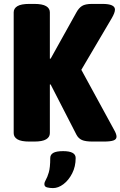

<svg xmlns="http://www.w3.org/2000/svg" viewBox="-20 -722 616 982"><path d="M130 2Q88 2 69 -9.5Q50 -21 50 -41V-659Q50 -679 69 -690.5Q88 -702 130 -702H155Q197 -702 216 -690.5Q235 -679 235 -659V-422H239L371 -659Q383 -681 399.5 -691.5Q416 -702 451 -702H504Q568 -702 568 -673Q568 -657 551 -628L396 -365L564 -57Q576 -36 576 -23Q576 -9 560 -3.5Q544 2 511 2H453Q417 2 399 -6Q381 -14 371 -33L239 -290H235V-41Q235 -21 216 -9.5Q197 2 155 2ZM251 240Q235 240 221 236.5Q207 233 207 220Q207 210 214.5 197.5Q222 185 229.5 160Q237 135 237 86Q237 69 252.5 60Q268 51 303 51Q367 51 367 86Q367 130 349 165Q331 200 304.5 220Q278 240 251 240Z"/></svg>

Font: Asap Black
Style: Regular
Weight: 900
Designer: Pablo Cosgaya
Foundry: Omnibus-Type
Version: Version 3.001; ttfautohint (v1.8.4.7-5d5b)